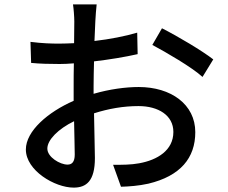

<svg xmlns="http://www.w3.org/2000/svg" viewBox="-20 -822 1040 876"><path d="M288 -71C254 -71 196 -105 196 -144C196 -184 246 -234 318 -269C319 -205 321 -148 321 -117C321 -84 309 -71 288 -71ZM407 -428C407 -463 408 -502 409 -542C478 -550 551 -562 608 -575L606 -673C552 -657 481 -643 411 -635C413 -670 414 -702 415 -726C416 -750 419 -783 421 -802H313C316 -784 319 -745 319 -724C319 -706 318 -670 318 -625C294 -624 271 -623 250 -623C214 -623 175 -624 119 -631L122 -535C161 -531 208 -530 252 -530C271 -530 293 -531 317 -533C316 -496 316 -459 316 -424C316 -404 316 -383 316 -362C199 -311 98 -224 98 -140C98 -44 230 34 316 34C374 34 413 4 413 -101C413 -140 410 -223 409 -305C475 -326 542 -338 612 -338C702 -338 771 -296 771 -220C771 -136 698 -92 615 -77C578 -70 536 -70 496 -70L532 30C568 29 612 26 657 16C803 -19 871 -101 871 -219C871 -346 760 -425 613 -425C553 -425 479 -415 407 -394ZM675 -617C737 -584 856 -515 904 -471L953 -551C903 -590 792 -656 719 -693Z"/></svg>

Font: Genne Gothic Medium
Style: Regular
Weight: 500
Designer: Ryoko NISHIZUKA (kana & ideographs); Paul D. Hunt (Latin, Greek & Cyrillic); Wenlong ZHANG (bopomofo); Sandoll Communica
Foundry: Adobe Systems Incorporated
Version: Version 1.004;PS 1.004;hotconv 16.6.51;makeotf.lib2.5.65220